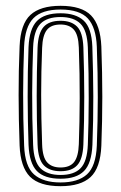

<svg xmlns="http://www.w3.org/2000/svg" viewBox="-20 -627 412 654"><path d="M186.2 7.2Q114.5 7.2 82.1 -25.2Q49.8 -57.8 46.8 -131.2Q43.5 -221.8 43.4 -302.8Q43.2 -383.8 46.8 -469.8Q50 -545.2 83.6 -576.2Q117.2 -607.2 186.2 -607.2Q258.2 -607.2 290.1 -574.5Q322 -541.8 325.2 -468.8Q328.5 -377.8 328.5 -296.8Q328.5 -215.8 325.2 -130.5Q322 -54.8 288.4 -23.8Q254.8 7.2 186.2 7.2ZM186.2 -5.5Q246 -5.5 276.4 -33.2Q306.8 -61 309.8 -130.8Q313 -215.8 313.1 -295.2Q313.2 -374.8 309.8 -468Q307.2 -533.2 279.4 -563.9Q251.5 -594.5 186.2 -594.5Q123.2 -594.5 94 -565.1Q64.8 -535.8 62 -467Q59 -390.8 58.8 -308.1Q58.5 -225.5 62.2 -130.8Q65 -60.2 96 -32.9Q127 -5.5 186.2 -5.5ZM186.2 -18.2Q131.2 -18.2 105.5 -44.6Q79.8 -71 77.2 -133.8Q74.5 -211.5 74.2 -297.1Q74 -382.8 77.2 -466.5Q80 -529.2 105.8 -555.5Q131.5 -581.8 186.2 -581.8Q238.2 -581.8 265.1 -556.8Q292 -531.8 294.5 -468.8Q297.5 -380.8 297.8 -299.1Q298 -217.5 294.8 -133.8Q292 -70.5 266.1 -44.4Q240.2 -18.2 186.2 -18.2ZM186.2 -31Q232.2 -31 254.6 -54.1Q277 -77.2 279.2 -134.2Q282 -205.8 282.2 -290Q282.5 -374.2 279.2 -465.8Q277 -523.2 254.2 -546.1Q231.5 -569 186.2 -569Q140 -569 117.5 -545.8Q95 -522.5 92.8 -466Q90 -393.8 89.6 -309.8Q89.2 -225.8 92.8 -133.8Q95 -76 118.2 -53.5Q141.5 -31 186.2 -31ZM186.2 -43.8Q149.2 -43.8 129.6 -63.5Q110 -83.2 108 -134.5Q102 -300 108 -465Q110 -514.2 128.5 -535.2Q147 -556.2 186.2 -556.2Q223 -556.2 242.5 -536.5Q262 -516.8 264 -465.5Q267 -381.5 267 -297.8Q267 -214 264 -134.8Q262 -85 243.2 -64.4Q224.5 -43.8 186.2 -43.8ZM186.2 -56.5Q218 -56.5 232.5 -75.1Q247 -93.8 248.5 -135.5Q251.2 -210.2 251.5 -291.4Q251.8 -372.5 248.5 -465Q247 -508.5 231.5 -526Q216 -543.5 186.2 -543.5Q154 -543.5 139.5 -524.8Q125 -506 123.5 -464.2Q120.2 -382.2 120.2 -304.1Q120.2 -226 123.5 -134.8Q125 -91 140.8 -73.8Q156.5 -56.5 186.2 -56.5Z"/></svg>

Font: Big Shoulders Inline Display Medium
Style: Regular
Weight: 500
Designer: Patric King
Foundry: XO Type Co
Version: Version 1.000